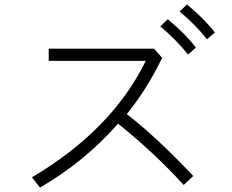

<svg xmlns="http://www.w3.org/2000/svg" viewBox="-20 -843 1040 860"><path d="M123 -48.8Q481.4 -260.7 632.8 -570.3H198.2V-625H669.9L706.1 -584Q638.7 -443.4 547.9 -332Q681.6 -228.5 845.7 -54.7L802.7 -14.6Q671.9 -158.2 508.8 -289.1Q359.4 -119.1 159.2 -2.9ZM784.2 -791 817.4 -823.2Q899.4 -754.9 942.4 -697.3L907.2 -667Q851.6 -737.3 784.2 -791ZM698.2 -724.6 731.4 -756.8Q809.6 -692.4 857.4 -629.9L822.3 -598.6Q767.6 -667 698.2 -724.6Z"/></svg>

Font: Gothic A1 Light
Style: Regular
Weight: 300
Version: Version 2.50